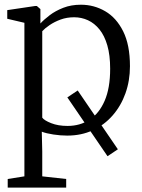

<svg xmlns="http://www.w3.org/2000/svg" viewBox="-20 -578 616 834"><path d="M447 100.5 272.5 -155 317.5 -185 492 70.5ZM13.5 237V199.5L86 188V-479L11.5 -496.5V-534L133 -552H140L155.5 -538.5V-476Q171 -493 196 -512Q221 -531 255 -544.2Q289 -557.5 331.5 -557.5Q388.5 -557.5 437 -529.2Q485.5 -501 515 -442Q544.5 -383 544.5 -290.5Q544.5 -227.5 525 -172.8Q505.5 -118 469.2 -76.5Q433 -35 383 -12Q333 11 272 11Q242.5 11 211.5 6.2Q180.5 1.5 161.5 -6L163.5 80V188L267.5 199.5V237ZM273.5 -31Q327.5 -31 369 -58Q410.5 -85 434.5 -140Q458.5 -195 458.5 -279.5Q458.5 -338.5 446.2 -380.8Q434 -423 412.2 -450Q390.5 -477 362.2 -490Q334 -503 302 -503Q270 -503 243 -493Q216 -483 195.5 -469Q175 -455 163.5 -442.5V-67Q172 -55 202.2 -43Q232.5 -31 273.5 -31Z"/></svg>

Font: Merriweather 48pt Light
Style: Regular
Weight: 300
Version: Version 2.100